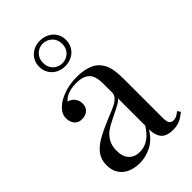

<svg xmlns="http://www.w3.org/2000/svg" viewBox="-237 -878 973 973"><g transform="rotate(-45 249.0 -392.0)"><path d="M39.1 0ZM342.8 -700.2Q342.8 -672.4 329.6 -651.4Q316.4 -630.4 294.2 -619.1Q272 -607.9 245.6 -607.9Q219.7 -607.9 198 -619.1Q176.3 -630.4 163.1 -651.4Q149.9 -672.4 149.9 -700.2Q149.9 -727.1 163.1 -747.8Q176.3 -768.6 198.2 -779.8Q220.2 -791 245.6 -791Q272 -791 294.2 -779.8Q316.4 -768.6 329.6 -747.8Q342.8 -727.1 342.8 -700.2ZM177.7 -699.2Q177.7 -676.8 187.7 -660.9Q197.8 -645 213.4 -637Q229 -628.9 245.6 -628.9Q263.2 -628.9 279.1 -637Q294.9 -645 304.9 -660.9Q314.9 -676.8 314.9 -699.2Q314.9 -721.2 304.9 -737.3Q294.9 -753.4 278.8 -761.7Q262.7 -770 245.6 -770Q229 -770 213.4 -761.7Q197.8 -753.4 187.7 -737.3Q177.7 -721.2 177.7 -699.2ZM369.6 -491.2Q392.6 -467.8 401.1 -436.8Q409.7 -405.8 409.7 -351.1V-73.2Q409.7 -48.3 416.7 -37.1Q423.8 -25.9 440.4 -25.9Q452.6 -25.9 462.9 -31.2Q473.1 -36.6 485.4 -46.9L496.6 -29.8Q479 -16.6 467.3 -9.3Q455.6 -2 440.4 2.4Q425.3 6.8 405.3 6.8Q356.9 6.8 338.1 -17.3Q319.3 -41.5 319.3 -82Q290 -33.7 249 -13.4Q208 6.8 165.5 6.8Q130.9 6.8 102.1 -5.1Q73.2 -17.1 55.9 -42.2Q38.6 -67.4 38.6 -105Q38.6 -143.1 57.1 -169.9Q75.7 -196.8 109.4 -217Q143.1 -237.3 199.7 -261.2L219.2 -269.5Q255.4 -283.7 275.1 -293.5Q294.9 -303.2 307.1 -316.2Q319.3 -329.1 319.3 -346.2V-408.2Q319.3 -466.3 295.2 -487.5Q271 -508.8 226.6 -508.8Q155.8 -508.8 127.4 -473.1Q147.5 -468.3 160.9 -451.9Q174.3 -435.5 174.3 -412.1Q174.3 -386.7 158.4 -372.3Q142.6 -357.9 115.7 -357.9Q90.3 -357.9 75.9 -375Q61.5 -392.1 61.5 -419.9Q61.5 -459 108.4 -491.2Q132.8 -507.3 168.7 -518.1Q204.6 -528.8 248.5 -528.8Q289.6 -528.8 320.8 -518.8Q352.1 -508.8 369.6 -491.2ZM223.6 -248Q194.8 -234.4 174.8 -220Q154.8 -205.6 140.6 -181.2Q126.5 -156.7 126.5 -121.1Q126.5 -77.6 148.4 -55.4Q170.4 -33.2 206.5 -33.2Q272.9 -33.2 319.3 -108.9V-305.2Q312 -293.9 294.9 -284.2Q277.8 -274.4 223.6 -248Z"/></g></svg>

Font: TypoPRO Playfair Display
Style: Regular
Weight: 400
Designer: Claus Eggers Sørensen
Foundry: Claus Eggers Sørensen
Version: Version 1.004;PS 001.004;hotconv 1.0.70;makeotf.lib2.5.58329